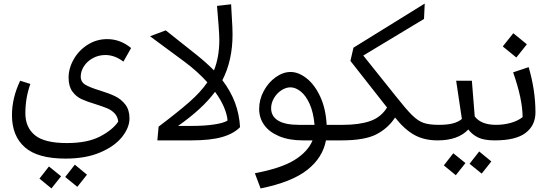

<svg xmlns="http://www.w3.org/2000/svg" viewBox="-20 -786 3075 1075"><path d="M540 -279Q592 -263 625 -247Q658 -231 681.5 -201Q705 -171 705 -123Q705 -72 663.5 -19.5Q622 33 541 67.5Q460 102 347 102Q191 102 119 38.5Q47 -25 47 -141Q47 -238 93 -334L150 -316Q122 -238 122 -152Q122 -73 175.5 -29Q229 15 354 15Q469 15 539.5 -21.5Q610 -58 642 -105Q639 -133 622 -151Q605 -169 581.5 -179Q558 -189 517 -202Q467 -217 436.5 -231Q406 -245 385 -274Q364 -303 364 -351Q364 -404 393 -454.5Q422 -505 471.5 -536Q521 -567 580 -567Q654 -567 714 -517L671 -441Q622 -478 570 -478Q532 -478 500 -460.5Q468 -443 450 -415Q432 -387 432 -357Q432 -327 458 -311.5Q484 -296 540 -279ZM345 205 399 136 467 192 413 260ZM201 214 254 146 322 201 268 269Z M1324 -74Q1288 -37 1223 -18.5Q1158 0 1050 0H861L868 -77Q978 -160 1041 -215.5Q1104 -271 1141 -325Q1086 -386 1015 -439L820 -583L908 -616L1083 -477Q1134 -436 1178 -392Q1208 -467 1208 -563Q1208 -586 1204 -642L1195 -753L1274 -762L1281 -635Q1282 -621 1282 -593Q1282 -447 1225 -337Q1272 -275 1296 -210.5Q1320 -146 1324 -74ZM1254 -111Q1252 -143 1234.5 -185Q1217 -227 1184 -272Q1114 -177 977 -81H1054Q1125 -81 1178.5 -89Q1232 -97 1254 -111Z M1892 0H1805Q1787 97 1700 165.5Q1613 234 1439 269L1407 184Q1555 156 1629.5 109.5Q1704 63 1730 0H1676Q1598 0 1542.5 -23.5Q1487 -47 1459 -86.5Q1431 -126 1431 -176Q1431 -229 1457 -277Q1483 -325 1524 -354Q1565 -383 1607 -383Q1651 -383 1696 -348Q1741 -313 1772.5 -246Q1804 -179 1809 -87H1899L1912 -42ZM1741 -87Q1735 -157 1713.5 -204.5Q1692 -252 1663 -274.5Q1634 -297 1606 -297Q1581 -297 1555.5 -280.5Q1530 -264 1514 -236.5Q1498 -209 1498 -180Q1498 -135 1537 -111Q1576 -87 1654 -87Z M2450 -43 2430 0Q2355 0 2300 -30.5Q2245 -61 2192 -128Q2153 -68 2087.5 -34Q2022 0 1892 0L1872 -41L1899 -87Q1991 -87 2052 -108Q2113 -129 2147 -184L1942 -445L1959 -519L2358 -766L2354 -680L2014 -475L2194 -250Q2254 -174 2287 -141.5Q2320 -109 2351.5 -98Q2383 -87 2437 -87Z M2770 -41 2750 0Q2691 0 2657.5 -16Q2624 -32 2602 -61Q2545 0 2430 0L2410 -42L2437 -87Q2485 -87 2515.5 -95Q2546 -103 2566 -120L2534 -334H2622L2638 -134Q2674 -87 2757 -87ZM2609 131 2663 62 2731 118 2677 186ZM2465 140 2518 72 2586 127 2532 195Z M2730 -43 2757 -87Q2799 -87 2838 -97.5Q2877 -108 2906 -130Q2906 -230 2853 -381L2940 -410Q2978 -280 2978 -157Q2978 -84 2923 -42Q2868 0 2750 0ZM2795 -526 2854 -600 2930 -538 2871 -464Z"/></svg>

Font: FiraGO Book
Style: Italic
Weight: 350
Italic angle: -8°
Designer: bBox Type GmbH
Foundry: bBox Type GmbH
Version: Version 1.001